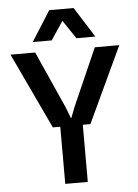

<svg xmlns="http://www.w3.org/2000/svg" viewBox="-60 -961 724 1007"><g transform="rotate(-5 301.5 -457.5)"><path d="M203.1 -300.8 15.1 -700.2H145L278.8 -400.9L301.8 -341.8H304.2L327.1 -400.9L459 -700.2H587.9L400.9 -300.8H360.8V0H242.2V-300.8ZM137.2 -755.9 237.8 -915H366.2L466.8 -755.9H367.2L301.8 -853L236.8 -755.9Z"/></g></svg>

Font: TASA Explorer SemiBold
Style: Regular
Weight: 600
Designer: Weizhong Zhang
Foundry: Local Remote
Version: Version 1.000;Glyphs 3.1.2 (3151)